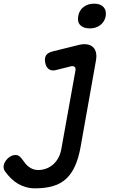

<svg xmlns="http://www.w3.org/2000/svg" viewBox="-76 -781 696 1048"><path d="M336 -397Q338 -411 330.5 -416.5Q323 -422 311 -419L227 -398Q205 -393 190 -404Q175 -415 171 -438Q166 -463 175 -478Q184 -493 210 -500L355 -536Q381 -542 400.5 -538.5Q420 -535 432 -523.5Q444 -512 448 -493.5Q452 -475 448 -452L365 15Q354 79 334.5 123Q315 167 285.5 194.5Q256 222 214 234.5Q172 247 115 247Q89 247 66 240.5Q43 234 23 222.5Q3 211 -14.5 194Q-32 177 -48 155Q-54 148 -55.5 139Q-57 130 -56 123Q-55 114 -49 103.5Q-43 93 -34.5 84.5Q-26 76 -15 70.5Q-4 65 8 65Q22 65 31 73Q40 81 47 91Q55 102 63 112Q71 122 81 129.5Q91 137 103.5 142Q116 147 133 147Q155 147 175.5 139.5Q196 132 213 117.5Q230 103 242 81.5Q254 60 259 31ZM414 -626Q379 -626 362 -644Q345 -662 351 -693Q356 -724 379.5 -742.5Q403 -761 438 -761Q472 -761 489 -742.5Q506 -724 501 -693Q495 -662 471.5 -644Q448 -626 414 -626Z"/></svg>

Font: Maple Mono NL Medium
Style: Italic
Weight: 500
Italic angle: -10°
Monospace: yes
Designer: subframe7536
Version: Version 7.000